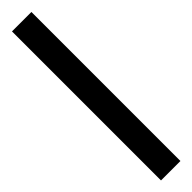

<svg xmlns="http://www.w3.org/2000/svg" viewBox="19 -1024 461 461"><g transform="rotate(45 250.0 -793.0)"><path d="M503 -760H-3V-826H503Z"/></g></svg>

Font: Noto Sans Myanmar UI
Style: Regular
Weight: 400
Designer: Monotype Design Team
Foundry: Monotype Imaging Inc.
Version: Version 2.103; ttfautohint (v1.8.4.7-5d5b)